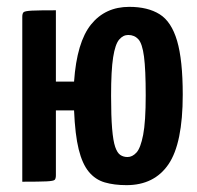

<svg xmlns="http://www.w3.org/2000/svg" viewBox="-20 -530 575 560"><path d="M349 10Q313 10 285.5 2Q258 -6 239 -29Q220 -52 209.5 -94.5Q199 -137 196 -208H143V-19Q143 -9 139.5 -5.5Q136 -2 115.5 -1Q95 0 45 0V-481Q45 -491 49 -494.5Q53 -498 73.5 -499Q94 -500 143 -500V-292H196Q204 -407 245.5 -458.5Q287 -510 357 -510Q411 -510 445.5 -488.5Q480 -467 496.5 -411Q513 -355 513 -254Q513 -112 471.5 -51Q430 10 349 10ZM352 -72Q366 -72 378 -85Q390 -98 397.5 -136.5Q405 -175 405 -252Q405 -327 400 -365Q395 -403 383.5 -415.5Q372 -428 354 -428Q339 -428 327.5 -414.5Q316 -401 310 -363Q304 -325 304 -251Q304 -191 307 -155Q310 -119 316 -101.5Q322 -84 331 -78Q340 -72 352 -72Z"/></svg>

Font: Yanone Kaffeesatz SemiBold
Style: Regular
Weight: 600
Designer: Yanone (Cyrillic: Daniel Pouzeot, Huerta Tipografica, and Cyreal)
Foundry: Yanone
Version: Version 2.003